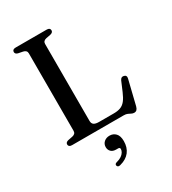

<svg xmlns="http://www.w3.org/2000/svg" viewBox="-226 -817 1067 1192"><g transform="rotate(-30 308.0 -221.0)"><path d="M307.5 -661.5 274.5 -655Q262.5 -652.5 256 -645.8Q249.5 -639 249.5 -628V-76Q249.5 -57.5 261.2 -49.2Q273 -41 297.5 -41H403Q432 -41 452 -48.5Q472 -56 487.2 -75Q502.5 -94 517 -128.5L545.5 -195.5Q550.5 -206 557 -209.8Q563.5 -213.5 573 -211.5Q583 -209.5 587 -202.5Q591 -195.5 588 -184L545.5 -10Q541.5 5 534.5 12Q527.5 19 515.5 19Q505.5 19 496.8 14.2Q488 9.5 477.5 4.8Q467 0 451 0H80.5Q68 0 62 -5Q56 -10 56 -18.5Q56 -33.5 75 -38.5L108 -45Q120 -47.5 126.5 -54.2Q133 -61 133 -72V-628Q133 -639 126.5 -645.8Q120 -652.5 108 -655L75 -661.5Q56 -666.5 56 -681.5Q56 -690.5 62 -695.2Q68 -700 80.5 -700H302Q314.5 -700 320.5 -695.2Q326.5 -690.5 326.5 -681.5Q326.5 -666.5 307.5 -661.5ZM304.5 160.5Q280 160.5 267.5 147.5Q255 134.5 255 115.5Q255 93 271 79Q287 65 310.5 65Q337 65 354.2 83Q371.5 101 371.5 138.5Q371.5 184 347.8 214.5Q324 245 277.5 257Q268 259.5 262.5 257Q257 254.5 255 248Q253 242.5 256.2 237.2Q259.5 232 268.5 230Q290 224.5 303.8 215Q317.5 205.5 324.2 194Q331 182.5 331 172Q331 160.5 318 160.5Z"/></g></svg>

Font: Fraunces 10pt
Style: Regular
Weight: 400
Version: Version 1.000;[b76b70a41]